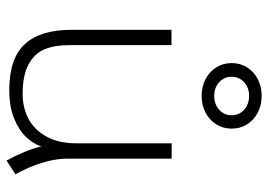

<svg xmlns="http://www.w3.org/2000/svg" viewBox="-134 -650 804 575"><g transform="rotate(90 267.5 -363.0)"><path d="M461.4 19Q431.2 -35.6 418.9 -85Q412.1 -63 392.1 -41Q372.1 -19 336.4 -4.2Q300.8 10.7 250.5 10.7Q155.3 10.7 112.5 -35.9Q69.8 -82.5 69.8 -174.8V-475.1H115.7V-167.5Q115.7 -125.5 127.9 -95.5Q140.1 -65.4 172.6 -47.4Q205.1 -29.3 263.2 -29.3Q302.2 -29.3 335.4 -46.4Q368.7 -63.5 389.2 -100.1Q409.7 -136.7 409.7 -191.4V-475.6H455.6V-161.1Q456.1 -124.5 468.8 -85Q481.4 -45.4 502.4 -7.8ZM169.4 -655.3Q169.4 -680.7 182.1 -701.2Q194.8 -721.7 217.3 -733.4Q239.7 -745.1 267.6 -745.1Q295.4 -745.1 317.9 -733.4Q340.3 -721.7 353 -701.2Q365.7 -680.7 365.7 -655.3Q365.7 -629.9 353 -609.4Q340.3 -588.9 317.9 -577.1Q295.4 -565.4 267.6 -565.4Q239.7 -565.4 217.3 -577.1Q194.8 -588.9 182.1 -609.4Q169.4 -629.9 169.4 -655.3ZM325.7 -655.3Q325.7 -677.7 309.1 -692.6Q292.5 -707.5 267.6 -707.5Q243.2 -707.5 226.8 -692.6Q210.4 -677.7 210.4 -655.3Q210.4 -632.8 226.8 -617.9Q243.2 -603 267.6 -603Q292.5 -603 309.1 -617.9Q325.7 -632.8 325.7 -655.3Z"/></g></svg>

Font: Selawik Light
Style: Regular
Weight: 300
Designer: Aaron Bell
Foundry: Microsoft Corporation
Version: Version 1.01